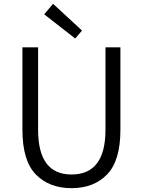

<svg xmlns="http://www.w3.org/2000/svg" viewBox="-20 -983 756 1016"><path d="M98.6 -296.9V-732.4H181.6V-295.9Q181.6 -59.6 358.4 -59.6Q538.1 -59.6 538.1 -295.9V-732.4H617.2V-296.9Q617.2 -132.8 546.9 -60.1Q476.6 12.7 358.4 12.7Q240.2 12.7 169.4 -60.1Q98.6 -132.8 98.6 -296.9ZM377.9 -779.3 213.9 -907.2 260.7 -962.9 414.1 -821.3Z"/></svg>

Font: Gen Shin Gothic Normal
Style: Regular
Weight: 300
Designer: [Source Han Sans]
Ryoko NISHIZUKA  (kana & ideographs); Paul D. Hunt (Latin, Greek & Cyrillic); Wenlong ZHANG  (bopomofo
Version: Version 1.002.20150607